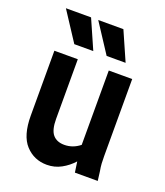

<svg xmlns="http://www.w3.org/2000/svg" viewBox="-137 -828 801 932"><g transform="rotate(20 263.0 -362.0)"><path d="M60 -187V-522H181V-214Q181 -157 201.5 -133Q222 -109 261 -109Q305 -109 341 -138V-522H462V-124Q462 -103 463 -86Q464 -69 468 -47L474 0H356L348 -55Q322 -26 288 -7.5Q254 11 214 11Q148 11 104 -36.5Q60 -84 60 -187ZM42 -735H172L238 -585H140ZM209 -735H339L405 -585H307Z"/></g></svg>

Font: Radio Canada Condensed SemiBold
Style: Regular
Weight: 600
Width: 3
Designer: Charles Daoud, Etienne Aubert Bonn, Alexandre Saumier Demers, Jacques Le Bailly
Foundry: Radio-Canada
Version: Version 2.104; ttfautohint (v1.8.4.7-5d5b);gftools[0.9.28.de